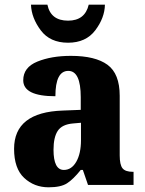

<svg xmlns="http://www.w3.org/2000/svg" viewBox="-20 -788 616 818"><path d="M187 10Q239 10 265.5 -7Q292 -24 324 -64H333L355 0H549V-56H546Q514 -56 502 -71Q490 -86 490 -126V-380Q490 -474 438 -512Q386 -550 282 -550Q199 -550 139 -525.5Q79 -501 79 -446Q79 -378 216 -378Q216 -486 271 -486Q324 -486 324 -374V-320L248 -317Q40 -310 40 -154Q40 -70 83 -30Q126 10 187 10ZM252 -64Q208 -64 208 -150Q208 -203 226 -230.5Q244 -258 291 -262L325 -265V-191Q325 -134 305 -99Q285 -64 252 -64ZM270 -606Q346 -606 386 -659Q426 -712 427 -768H358Q342 -700 270 -700Q196 -700 182 -768H112Q114 -712 153.5 -659Q193 -606 270 -606Z"/></svg>

Font: Noto Serif SemiCondensed Extra
Style: Regular
Weight: 800
Width: 4
Designer: Monotype Design Team
Foundry: Monotype Imaging Inc.
Version: Version 1.002